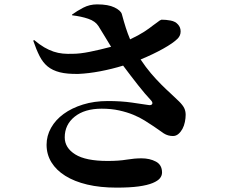

<svg xmlns="http://www.w3.org/2000/svg" viewBox="-20 -811 1040 878"><path d="M430 -692Q416 -714 384 -725Q352 -736 310 -741L309 -744Q332 -761 361 -776Q390 -791 424 -791Q475 -791 503.5 -777Q532 -763 537 -747Q547 -710 555.5 -683.5Q564 -657 575 -631Q615 -650 639.5 -666Q664 -682 680 -695Q688 -701 694.5 -705.5Q701 -710 706 -714Q711 -718 714 -719Q717 -720 719 -721Q739 -721 760.5 -717Q782 -713 794 -699Q806 -686 806 -667Q806 -648 792 -634Q772 -614 726.5 -588.5Q681 -563 623 -539Q647 -503 670.5 -475.5Q694 -448 717 -425Q740 -402 761 -383Q782 -364 799 -347Q816 -330 822.5 -316.5Q829 -303 829 -286Q829 -271 825.5 -253.5Q822 -236 814.5 -222Q807 -208 796 -198.5Q785 -189 771 -189Q748 -189 729 -201Q718 -208 707.5 -216Q697 -224 683 -233Q665 -245 642 -259.5Q619 -274 590 -286Q561 -298 525 -306Q489 -314 445 -314Q367 -314 321.5 -277.5Q276 -241 276 -183Q276 -135 324 -105Q372 -75 472 -75Q523 -75 559 -81Q595 -87 627 -87Q665 -87 693 -72Q721 -57 721 -22Q721 -8 711.5 4Q702 16 678 26Q654 36 614 41.5Q574 47 513 47Q438 47 379 33Q320 19 278.5 -7Q237 -33 215 -69Q193 -105 193 -149Q193 -190 213.5 -226.5Q234 -263 271 -290Q308 -317 359.5 -333Q411 -349 473 -349Q534 -349 582.5 -342Q631 -335 657 -331Q672 -328 676 -335.5Q680 -343 668 -355Q645 -379 611.5 -421.5Q578 -464 543 -511Q491 -495 438 -485Q385 -475 339 -473Q287 -472 253.5 -480.5Q220 -489 198 -507Q176 -525 161 -554.5Q146 -584 132 -625L136 -628Q161 -607 182.5 -594.5Q204 -582 225 -575Q246 -568 267.5 -566Q289 -564 313 -565Q345 -565 390 -574Q435 -583 488 -597Q468 -629 454 -653Q440 -677 430 -692Z"/></svg>

Font: XinYuGongZhangJiaSongA
Style: Regular
Weight: 900
Designer: XinYuGong
Foundry: Adobe Systems Incorporated
Version: Version 1.00